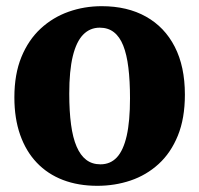

<svg xmlns="http://www.w3.org/2000/svg" viewBox="-20 -590 644 621"><path d="M26.5 -275Q26.5 -350 49.2 -405.5Q72 -461 111.5 -497.5Q151 -534 201.8 -552Q252.5 -570 309 -570Q392 -570 452.2 -536.2Q512.5 -502.5 545.2 -438.8Q578 -375 578 -284Q578 -207 555.2 -151.2Q532.5 -95.5 493 -59.5Q453.5 -23.5 402.5 -6.2Q351.5 11 295 11Q233 11 183.5 -8Q134 -27 99 -63.8Q64 -100.5 45.2 -153.8Q26.5 -207 26.5 -275ZM305 -58.5Q337 -58.5 358 -81Q379 -103.5 389.8 -150.8Q400.5 -198 400.5 -272Q400.5 -328.5 395.2 -371.2Q390 -414 378.5 -442.8Q367 -471.5 348.2 -486Q329.5 -500.5 302.5 -500.5Q271 -500.5 249 -478Q227 -455.5 215.5 -408.5Q204 -361.5 204 -287Q204 -230 209.8 -187.2Q215.5 -144.5 227.8 -116Q240 -87.5 259 -73Q278 -58.5 305 -58.5Z"/></svg>

Font: Merriweather Light 18pt Black
Style: Regular
Weight: 900
Version: Version 2.100